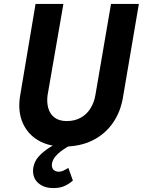

<svg xmlns="http://www.w3.org/2000/svg" viewBox="-20 -720 723 972"><path d="M326 130Q315 137 301.5 143.5Q288 150 273 149Q256 147 248.5 136.5Q241 126 243 109Q246 89 261 71.5Q276 54 297 39.5Q318 25 340 13L301 -12Q268 4 234.5 24.5Q201 45 177 71Q153 97 148 132Q143 179 173 206Q203 233 252 232Q285 232 309 220.5Q333 209 349 194ZM160 -700 81 -230Q70 -155 95 -98Q120 -41 173.5 -9.5Q227 22 303 22Q385 22 448 -9Q511 -40 551 -97Q591 -154 603 -230L683 -700H542L463 -239Q457 -202 438.5 -172Q420 -142 389.5 -124.5Q359 -107 316 -107Q277 -108 254.5 -126Q232 -144 224 -174Q216 -204 221 -239L301 -700Z"/></svg>

Font: Jost SemiBold
Style: Italic
Weight: 600
Italic angle: -5°
Version: Version 3.710